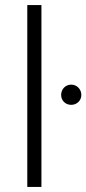

<svg xmlns="http://www.w3.org/2000/svg" viewBox="-20 -740 342 760"><path d="M88 0H144V-720H88ZM262 -325C284 -325 302 -342 302 -364C302 -387 284 -405 262 -405C239 -405 222 -387 222 -364C222 -342 239 -325 262 -325Z"/></svg>

Font: Fixel Text Light
Style: Regular
Weight: 300
Width: 4
Designer: AlfaBravo + MacPaw
Foundry: Kyrylo Tkachov, Marchela Mozhyna, Serhii Makarenko, Maria Weinstein, Zakhar Kryvoshyya
Version: Version 1.211